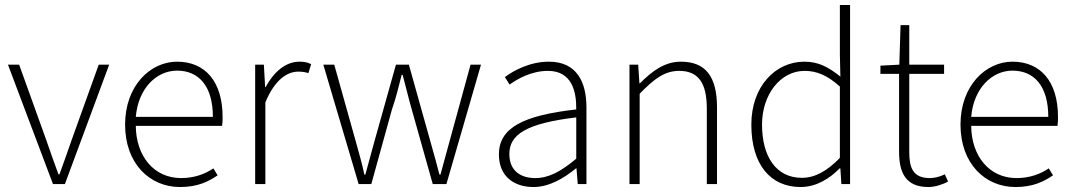

<svg xmlns="http://www.w3.org/2000/svg" viewBox="-20 -740 4312 772"><path d="M193 0H241L419 -480H377L268 -177C252 -131 235 -82 219 -39H215C199 -82 182 -131 166 -177L57 -480H12Z M704 12C775 12 818 -10 855 -35L838 -63C804 -40 761 -24 708 -24C599 -24 527 -112 526 -234H873C875 -247 875 -258 875 -270C875 -412 805 -492 692 -492C585 -492 483 -396 483 -239C483 -82 582 12 704 12ZM526 -270C536 -386 610 -456 692 -456C779 -456 836 -394 836 -270Z M1006 0H1047V-328C1084 -419 1135 -452 1179 -452C1197 -452 1207 -450 1220 -446L1231 -482C1216 -490 1201 -492 1184 -492C1127 -492 1080 -449 1048 -390H1046L1041 -480H1006Z M1422 0H1473L1556 -300C1572 -346 1583 -391 1595 -439H1599C1612 -391 1622 -347 1635 -302L1720 0H1775L1914 -480H1872L1786 -166C1774 -122 1763 -82 1751 -38H1747C1736 -82 1724 -122 1712 -166L1624 -480H1572L1484 -166C1472 -122 1461 -82 1449 -38H1445C1436 -82 1424 -122 1412 -166L1324 -480H1280Z M2125 12C2188 12 2247 -23 2296 -63H2298L2303 0H2338V-308C2338 -409 2300 -492 2187 -492C2109 -492 2043 -455 2010 -430L2029 -400C2061 -423 2117 -455 2183 -455C2278 -455 2298 -375 2297 -300C2083 -276 1986 -226 1986 -119C1986 -28 2050 12 2125 12ZM2132 -24C2076 -24 2028 -51 2028 -121C2028 -199 2096 -244 2297 -268V-102C2236 -51 2187 -24 2132 -24Z M2511 0H2552V-363C2611 -424 2653 -455 2711 -455C2789 -455 2822 -405 2822 -303V0H2863V-308C2863 -432 2817 -492 2718 -492C2652 -492 2602 -454 2553 -405H2551L2546 -480H2511Z M3199 12C3263 12 3317 -23 3356 -63H3359L3363 0H3398V-720H3357V-521L3359 -432C3311 -470 3272 -492 3214 -492C3099 -492 3001 -394 3001 -239C3001 -77 3079 12 3199 12ZM3204 -25C3101 -25 3044 -110 3044 -239C3044 -360 3118 -455 3215 -455C3263 -455 3306 -438 3357 -392V-105C3306 -53 3258 -25 3204 -25Z M3713 12C3737 12 3766 4 3792 -10L3779 -39C3756 -28 3736 -24 3718 -24C3651 -24 3636 -66 3636 -128V-443H3776V-480H3636V-639H3601L3596 -480L3520 -476V-443H3595V-131C3595 -46 3621 12 3713 12Z M4063 12C4134 12 4177 -10 4214 -35L4197 -63C4163 -40 4120 -24 4067 -24C3958 -24 3886 -112 3885 -234H4232C4234 -247 4234 -258 4234 -270C4234 -412 4164 -492 4051 -492C3944 -492 3842 -396 3842 -239C3842 -82 3941 12 4063 12ZM3885 -270C3895 -386 3969 -456 4051 -456C4138 -456 4195 -394 4195 -270Z"/></svg>

Font: Source Sans Pro Light
Style: Regular
Weight: 300
Designer: Paul D. Hunt
Foundry: Adobe Systems Incorporated
Version: Version 3.006;hotconv 1.0.111;makeotfexe 2.5.65597